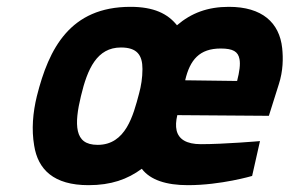

<svg xmlns="http://www.w3.org/2000/svg" viewBox="-20 -531 848 562"><path d="M522 -296C536 -356 564 -389 626 -389C662 -389 677 -380 681 -358C684 -343 681 -321 674 -294L522 -296ZM266 -107C230 -107 214 -122 208 -147C202 -173 207 -209 217 -250C236 -330 264 -392 334 -392C381 -392 397 -370 397 -329C397 -303 393 -279 387 -257C370 -193 348 -107 266 -107ZM568 -109C525 -109 503 -124 497 -149C494 -162 495 -177 499 -194L767 -192L796 -284C809 -324 809 -361 806 -390C798 -465 747 -511 650 -511C588 -511 540 -493 498 -457C471 -491 430 -511 362 -511C185 -511 123 -389 88 -250C76 -201 72 -152 80 -105C91 -35 137 11 239 11C305 11 353 -6 395 -37C420 -4 467 11 530 11C627 11 718 -16 718 -16L741 -118C741 -118 637 -109 568 -109Z"/></svg>

Font: RazerF5
Style: Bold Italic
Weight: 700
Foundry: Razer Inc.
Version: Version 2